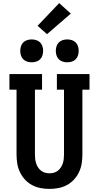

<svg xmlns="http://www.w3.org/2000/svg" viewBox="-20 -1214 640 1242"><path d="M300 8Q271 8 242 2.5Q213 -3 187 -17Q161 -31 141 -53Q121 -75 108.5 -101.5Q96 -128 91.5 -157Q87 -186 87 -215V-634H41V-735H252V-634H206V-215Q206 -201 207.5 -186.5Q209 -172 213.5 -158Q218 -144 226 -131.5Q234 -119 245.5 -110Q257 -101 271 -97Q285 -93 300 -93Q315 -93 329 -97Q343 -101 354.5 -110Q366 -119 374 -131.5Q382 -144 386.5 -158Q391 -172 392.5 -186.5Q394 -201 394 -215V-634H348V-735H559V-634H513V-215Q513 -186 508.5 -157Q504 -128 491.5 -101.5Q479 -75 459 -53Q439 -31 413 -17Q387 -3 358 2.5Q329 8 300 8ZM415 -811Q400 -811 385.5 -815.5Q371 -820 360.5 -830.5Q350 -841 345.5 -855.5Q341 -870 341 -885Q341 -900 345.5 -914.5Q350 -929 360.5 -939.5Q371 -950 385.5 -954.5Q400 -959 415 -959Q430 -959 444.5 -954.5Q459 -950 469.5 -939.5Q480 -929 484.5 -914.5Q489 -900 489 -885Q489 -870 484.5 -855.5Q480 -841 469.5 -830.5Q459 -820 444.5 -815.5Q430 -811 415 -811ZM185 -811Q170 -811 155.5 -815.5Q141 -820 130.5 -830.5Q120 -841 115.5 -855.5Q111 -870 111 -885Q111 -900 115.5 -914.5Q120 -929 130.5 -939.5Q141 -950 155.5 -954.5Q170 -959 185 -959Q200 -959 214.5 -954.5Q229 -950 239.5 -939.5Q250 -929 254.5 -914.5Q259 -900 259 -885Q259 -870 254.5 -855.5Q250 -841 239.5 -830.5Q229 -820 214.5 -815.5Q200 -811 185 -811ZM284 -993 223 -1047 363 -1194 438 -1126Z"/></svg>

Font: Iosevka HT Extended
Style: Bold
Weight: 700
Width: 7
Monospace: yes
Designer: Belleve Invis
Foundry: Belleve Invis
Version: Version 32.3.0; ttfautohint (v1.8.4)